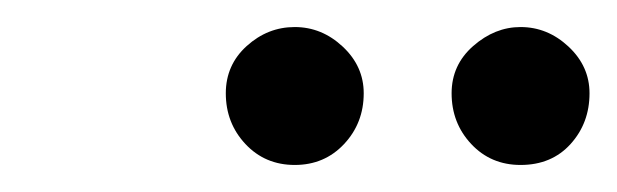

<svg xmlns="http://www.w3.org/2000/svg" viewBox="-20 -677 456 142"><path d="M198 -555Q176 -555 161.5 -570.5Q147 -586 147 -608Q147 -629 162.5 -643Q178 -657 198 -657Q218 -657 233.5 -642.5Q249 -628 249 -608Q249 -586 234.5 -570.5Q220 -555 198 -555ZM365 -555Q343 -555 328.5 -570.5Q314 -586 314 -608Q314 -629 330 -643Q346 -657 365 -657Q385 -657 400.5 -642.5Q416 -628 416 -608Q416 -586 402 -570.5Q388 -555 365 -555Z"/></svg>

Font: Sedan
Style: Italic
Weight: 400
Italic angle: -13.8°
Designer: Sebastian Salazar
Foundry: Sebastian Salazar
Version: Version 1.100; ttfautohint (v1.8.4.7-5d5b)